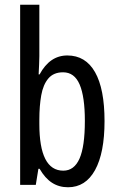

<svg xmlns="http://www.w3.org/2000/svg" viewBox="-20 -780 502 810"><path d="M146 -543Q146 -527 145 -508Q144 -489 143 -466H147Q190 -546 264 -546Q341 -546 381 -475.5Q421 -405 421 -269Q421 -135 381 -62.5Q341 10 267 10Q229 10 199.5 -9Q170 -28 147 -68H142L131 0H65V-760H146ZM246 -475Q206 -475 184 -449Q162 -423 154 -378Q146 -333 146 -276V-257Q146 -60 247 -60Q293 -60 315.5 -111Q338 -162 338 -270Q338 -372 316 -423.5Q294 -475 246 -475Z"/></svg>

Font: Noto Sans Lao ExtraCondensed
Style: Regular
Weight: 400
Width: 2
Designer: Monotype Design Team
Foundry: Monotype Imaging Inc.
Version: Version 2.004; ttfautohint (v1.8.4.7-5d5b)